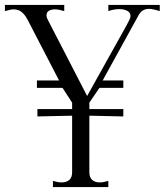

<svg xmlns="http://www.w3.org/2000/svg" viewBox="-20 -760 669 780"><path d="M230 -19Q251 -19 262 -29.5Q273 -40 273 -60V-290L132 -287V-317H273V-343L234 -403H130V-433H220L92 -680Q81 -701 67.5 -711.5Q54 -722 35 -722Q25 -722 0 -715V-740H241V-715Q217 -722 204 -722Q188 -722 178.5 -716Q169 -710 169 -698Q169 -689 174 -680L334 -370L493 -655L505 -678Q510 -687 510 -696Q510 -709 497 -716Q484 -723 464 -723Q444 -723 420 -715V-740H629V-715Q600 -724 585 -724Q558 -724 544 -700L397 -433H481V-403H384L343 -343V-317H481V-287L343 -290V-60Q343 -40 354 -29.5Q365 -19 385 -19Q400 -19 420 -25V0H195V-25Q215 -19 230 -19Z"/></svg>

Font: Viaoda Libre
Style: Regular
Weight: 400
Designer: Gydient
Version: Version 2.000